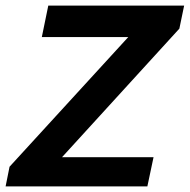

<svg xmlns="http://www.w3.org/2000/svg" viewBox="-39 -664 676 684"><path d="M-19 0 -5 -70 418 -532H110L133 -644H617L600 -562L182 -104H508L486 0Z"/></svg>

Font: Kanit Medium
Style: Italic
Weight: 500
Italic angle: -12°
Designer: Katatrad Team
Foundry: CadsonDemak
Version: Version 2.000; ttfautohint (v1.8.3)